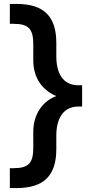

<svg xmlns="http://www.w3.org/2000/svg" viewBox="-20 -762 486 975"><path d="M266 -5V-74C266 -157 299.3 -221 378 -221H397V-329H378C298.4 -329 266 -391.3 266 -476V-544C266 -678.5 203.2 -742 64 -742H30V-641H50C126.4 -641 149 -613.3 149 -537V-456C149 -362.1 198.3 -302.8 266 -274C198.3 -249.7 149 -183.5 149 -93V-12C149 64.3 126.4 92 50 92H30V193H64C202.8 193 266 129.8 266 -5Z"/></svg>

Font: Fog Sans
Style: Bold
Weight: 700
Foundry: Intel Corporation
Version: Version 1.00